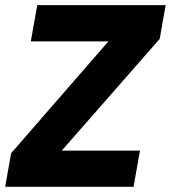

<svg xmlns="http://www.w3.org/2000/svg" viewBox="-21 -722 660 742"><path d="M619.1 -702.1 596.2 -571.8 217.8 -140.1H520L495.1 0H-1L22 -129.9L397.9 -562H98.1L123 -702.1Z"/></svg>

Font: SVN-Poppins
Style: Bold Italic
Weight: 700
Italic angle: -10°
Designer: Ninad Kale (Devanagari), Jonny Pinhorn (Latin)
Foundry: Indian Type Foundry
Version: Version 3.002 2017